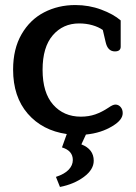

<svg xmlns="http://www.w3.org/2000/svg" viewBox="-20 -521 538 762"><path d="M202 181Q236 170 252.5 152.5Q269 135 269 114Q269 77 226 64L245 11Q148 -3 90 -70Q32 -137 32 -245Q32 -327 65.5 -385Q99 -443 155 -472Q211 -501 279 -501Q333 -501 381.5 -483Q430 -465 459 -440V-336Q459 -317 436 -317Q407 -317 399 -355L388 -402Q371 -414 346.5 -421Q322 -428 294 -428Q230 -428 189.5 -381Q149 -334 149 -244Q149 -153 191 -105.5Q233 -58 301 -58Q332 -58 358 -67Q384 -76 411 -94Q428 -106 438 -106Q450 -106 458.5 -96.5Q467 -87 467 -72Q467 -45 427 -21Q382 7 321 13L303 52Q352 71 352 117Q352 152 313 181Q274 210 218 221Z"/></svg>

Font: Maitree Semibold
Style: Regular
Weight: 600
Designer: CadsonDemak Team
Foundry: CadsonDemak
Version: Version 1.000